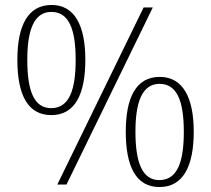

<svg xmlns="http://www.w3.org/2000/svg" viewBox="-20 -744 851 774"><path d="M187 -280C284 -280 324 -367 324 -503C324 -641 281 -724 188 -724C92 -724 50 -640 50 -503C50 -363 91 -280 187 -280ZM211 0H248L596 -714H559ZM186 -308C117 -308 90 -378 90 -503C90 -618 115 -696 187 -696C257 -696 285 -628 285 -503C285 -385 261 -308 186 -308ZM623 10C720 10 761 -77 761 -213C761 -351 717 -434 624 -434C528 -434 487 -350 487 -213C487 -73 528 10 623 10ZM622 -18C554 -18 526 -88 526 -213C526 -328 551 -406 623 -406C693 -406 721 -338 721 -213C721 -95 697 -18 622 -18Z"/></svg>

Font: Noto Serif Myanmar SemiCondensed ExtraLight
Style: Regular
Weight: 200
Width: 4
Designer: Ben Mitchell and the Monotype Design Team
Foundry: Monotype Imaging Inc.
Version: Version 2.106